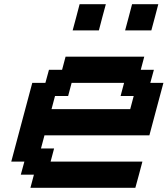

<svg xmlns="http://www.w3.org/2000/svg" viewBox="-20 -895 799 915"><path d="M125 0H625Q630.9 -21 642.1 -62.5Q653.3 -104 658.7 -125H221.2L237.8 -187.5H175.3L191.9 -250H691.9Q703.1 -292 725.3 -375.2Q747.6 -458.5 758.8 -500H696.3L713.4 -562.5H650.9L667.5 -625H292.5L275.9 -562.5H213.4L196.3 -500H133.8Q117.2 -437.5 83.7 -312.5Q50.3 -187.5 33.7 -125H96.2L79.1 -62.5H141.6ZM600.6 -375H225.6L242.2 -437.5H304.7L321.3 -500H571.3L554.7 -437.5H617.2ZM576.2 -750H701.2Q707 -771 718 -812.5Q729 -854 734.4 -875H609.4Q604 -854 593 -812.5Q582 -771 576.2 -750ZM326.2 -750H451.2Q456.5 -771 467.5 -812.5Q478.5 -854 484.4 -875H359.4Q354 -854 343 -812.5Q332 -771 326.2 -750Z"/></svg>

Font: Faithful 32x
Style: Oblique
Weight: 400
Foundry: Faithful Resource Pack
Version: Version 1.0; January 27, 2023